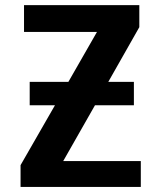

<svg xmlns="http://www.w3.org/2000/svg" viewBox="-20 -741 618 761"><path d="M61.5 -86.4 197.8 -323.7H97.7V-416.5H251L364.3 -614.3H75.2V-720.7H532.2V-633.3L409.2 -416.5H510.7V-323.7H356.4L230.5 -102.5H538.1V0H61.5Z"/></svg>

Font: Monda
Style: Bold
Weight: 700
Designer: Vernon Adams
Foundry: Vernon Adams
Version: Version 2.100; ttfautohint (v1.8.3)